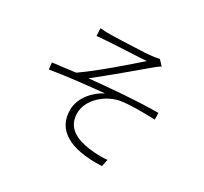

<svg xmlns="http://www.w3.org/2000/svg" viewBox="-156 -979 1312 1233"><g transform="rotate(30 500.0 -362.5)"><path d="M276 -678C292 -681 318 -681 345 -684C390 -688 591 -696 636 -700C572 -644 401 -492 281 -409C232 -402 169 -395 113 -388L118 -339C247 -360 393 -375 507 -386C448 -356 366 -282 366 -182C366 -37 487 39 724 28L735 -24C699 -21 657 -20 597 -28C506 -41 416 -77 416 -188C416 -289 520 -378 620 -394C680 -403 768 -404 868 -400V-449C713 -449 527 -433 367 -417C453 -484 624 -627 698 -690C709 -699 726 -712 737 -717L702 -754C656 -743 609 -741 562 -739C478 -735 373 -731 344 -731C317 -731 293 -732 273 -734Z"/></g></svg>

Font: Spoqa Han Sans Neo Light
Style: Regular
Weight: 300
Designer: [Spoqa Han Sans Neo] Dong-huui Kim ___ Younghwa Kang ___ Yujin Lee ___ [Noto Sans] Ryoko NISHIZUKA ____ (kana & ideograp
Foundry: Spoqa (http://www.spoqa-han-sans.com)
Version: Version 1.100;hotconv 1.0.109;makeotfexe 2.5.65596